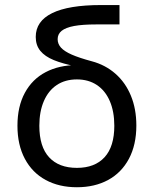

<svg xmlns="http://www.w3.org/2000/svg" viewBox="-20 -748 624 779"><path d="M50.8 -237.8Q50.8 -315.9 80.8 -371.3Q110.8 -426.8 165.3 -455.3Q219.7 -483.9 292 -483.9V-478Q234.4 -489.3 198.2 -504.2Q162.1 -519 143.6 -541.7Q125 -564.5 125 -598.1Q125 -662.1 191.7 -694.8Q258.3 -727.5 389.6 -727.5H464.8V-648.9H370.1Q315.4 -648.9 281 -642.6Q246.6 -636.2 230.2 -623Q213.9 -609.9 213.9 -588.9Q213.9 -569.8 227.5 -554.7Q241.2 -539.6 271.2 -526.4Q301.3 -513.2 352.1 -499.5Q407.2 -484.9 448 -449.2Q488.8 -413.6 511 -359.9Q533.2 -306.2 533.2 -238.8Q533.2 -160.6 503.2 -104Q473.1 -47.4 418.7 -17.8Q364.3 11.7 292 11.7Q219.7 11.7 165.3 -17.8Q110.8 -47.4 80.8 -103.8Q50.8 -160.2 50.8 -237.8ZM443.8 -237.8Q443.8 -295.4 425.5 -337.9Q407.2 -380.4 373 -403.1Q338.9 -425.8 292 -425.8Q244.6 -425.8 210.4 -403.1Q176.3 -380.4 158 -337.9Q139.6 -295.4 139.6 -237.8Q139.6 -152.8 179.2 -109.9Q218.8 -66.9 292 -66.9Q364.7 -66.9 404.3 -110.1Q443.8 -153.3 443.8 -237.8Z"/></svg>

Font: Inter RS Variable
Style: Regular
Weight: 400
Designer: Rasmus Andersson (customised by Maria Ramos and Noel Pretorius)
Foundry: rsms
Version: Version 3.001;Glyphs 3.2.3 (3260)